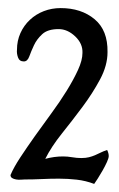

<svg xmlns="http://www.w3.org/2000/svg" viewBox="-20 -698 295 475"><path d="M130 -678Q181 -678 214 -650.5Q247 -623 246 -569Q246 -536 227.5 -501.5Q209 -467 184 -433.5Q159 -400 133 -367.5Q107 -335 92 -305Q114 -311 136 -311Q147 -311 158.5 -309Q170 -307 181 -307Q192 -307 200 -309Q208 -311 215 -314Q222 -317 229 -320.5Q236 -324 245 -327Q249 -319 249 -312Q249 -307 244.5 -297Q240 -287 234 -276.5Q228 -266 222 -256.5Q216 -247 213 -243Q192 -251 170 -253.5Q148 -256 126 -256Q105 -256 83.5 -255Q62 -254 41 -254Q38 -254 32 -253.5Q26 -253 20 -254Q14 -255 10 -257.5Q6 -260 6 -265Q14 -284 30.5 -309Q47 -334 66.5 -361.5Q86 -389 107 -417.5Q128 -446 145 -473.5Q162 -501 173 -525Q184 -549 184 -567Q185 -590 166 -608Q147 -626 125 -626Q98 -626 84.5 -613.5Q71 -601 64 -586Q57 -571 52.5 -558.5Q48 -546 39 -546Q28 -546 24.5 -556Q21 -566 22 -575Q22 -597 30.5 -616Q39 -635 54 -649Q69 -663 88.5 -670.5Q108 -678 130 -678Z"/></svg>

Font: Teutonic
Style: Regular
Weight: 400
Designer: Peter Wiegel
Foundry: Peter Wiegel
Version: 1.000